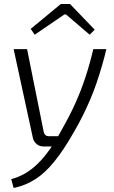

<svg xmlns="http://www.w3.org/2000/svg" viewBox="-20 -730 569 957"><path d="M510 -485Q500 -442 488 -401Q476 -360 462 -318.5Q448 -277 430.5 -236Q413 -195 393 -154.5Q373 -114 349 -73Q298 17 251 75Q204 133 155 164Q106 195 48 207L36 163Q73 153 105 134.5Q137 116 168 86Q199 56 229.5 12.5Q260 -31 292 -91Q329 -156 356.5 -217.5Q384 -279 405.5 -344Q427 -409 445 -485ZM115 -485 198 -72Q203 -51 224 -51H279L249 0H197Q177 0 162.5 -12Q148 -24 144 -42L48 -485ZM329 -710 452 -582 427 -557 309 -658H301L153 -557L133 -586L283 -710Z"/></svg>

Font: Exo 2 Light
Style: Italic
Weight: 300
Italic angle: -8°
Designer: Natanael Gama
Foundry: Natanael Gama
Version: Version 2.010